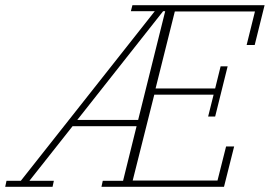

<svg xmlns="http://www.w3.org/2000/svg" viewBox="-72 -718 1037 738"><path d="M-47 -23H8L523 -675H431L437 -698H945L907 -545H876L908 -674H600L526 -378H755L776 -463H803L755 -270H728L749 -354H521L438 -24H764L797 -155H828L789 0H318L323 -23H401L453 -233H207L41 -23H135L130 0H-52ZM225 -257H459L563 -675H555Z"/></svg>

Font: IBM Plex Serif ExtraLight
Style: Italic
Weight: 200
Italic angle: -14°
Designer: Mike Abbink, Paul van der Laan, Pieter van Rosmalen
Foundry: Bold Monday
Version: Version 2.5